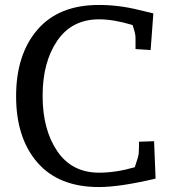

<svg xmlns="http://www.w3.org/2000/svg" viewBox="-20 -740 683 775"><path d="M602 -170 608 -19Q464 15 379 15Q217 15 131 -84Q45 -183 45 -351.5Q45 -520 131 -620Q217 -720 379 -720Q460 -720 540 -700Q590 -688 599 -686L588 -538L527 -542V-589Q527 -605 515 -639Q439 -662 380 -662Q270 -662 211 -575.5Q152 -489 152 -353Q152 -217 211 -130Q270 -43 380 -43Q448 -43 524 -65Q539 -108 540 -121.5Q541 -135 541 -148V-168Z"/></svg>

Font: Andada
Style: Regular
Weight: 400
Designer: Carolina Giovagnoli
Foundry: Carolina Giovagnoli
Version: Version 1.002